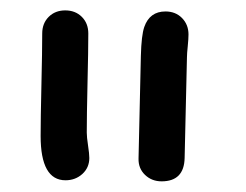

<svg xmlns="http://www.w3.org/2000/svg" viewBox="-20 -795 464 362"><path d="M143.6 -544.9Q143.6 -536.6 146 -520.8Q148.4 -504.9 148.4 -497.1Q148.4 -479 135.3 -467Q122.1 -455.1 103.5 -455.1Q56.6 -455.1 56.6 -538.6Q56.6 -570.8 58.1 -635.3Q59.6 -699.7 59.6 -731.9Q59.6 -751 71.8 -763.2Q84 -775.4 103 -775.4Q122.1 -775.4 134.3 -763.2Q146.5 -751 146.5 -731.9Q146.5 -700.7 145 -638.4Q143.6 -576.2 143.6 -544.9ZM335.4 -730Q335.4 -722.2 334 -708Q332.5 -693.8 332.5 -687.5L328.1 -497.1Q327.1 -453.1 284.7 -453.1Q266.1 -453.1 253.4 -465.3Q240.7 -477.5 241.2 -496.1L245.6 -689.9Q246.6 -728.5 252 -744.1Q262.2 -773.4 292 -773.4Q311 -773.4 323.2 -761Q335.4 -748.5 335.4 -730Z"/></svg>

Font: Candra Sangkala
Style: Regular
Weight: 400
Designer: R.S. Wihananto
Foundry: R.S. Wihananto
Version: Version 2.0.1